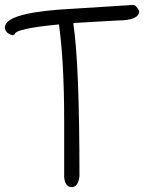

<svg xmlns="http://www.w3.org/2000/svg" viewBox="-25 -670 584 778"><path d="M214 -631 514 -650Q527 -650 539 -625Q539 -587 451 -587L276 -577L272 -575Q297 -412 297 44Q292 88 265.5 88Q239 88 235 48V-184Q235 -416 214 -571Q35 -554 35 -531L26 -527Q-5 -536 -5 -559Q-5 -614 214 -631Z"/></svg>

Font: Just Me Again Down Here
Style: Regular
Weight: 400
Designer: Kimberly Geswein
Foundry: Kimberly Geswein
Version: Version 1.002 2007